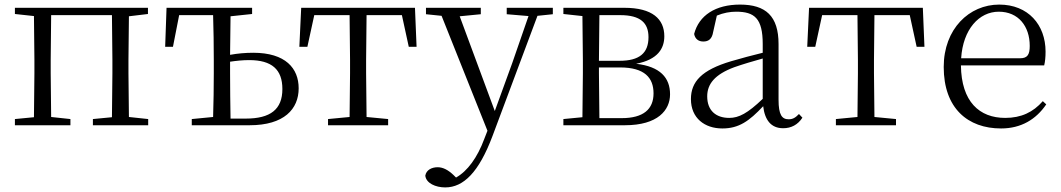

<svg xmlns="http://www.w3.org/2000/svg" viewBox="-20 -546 4625 837"><path d="M45 -485 128 -476 130 -285V-227L128 -35L45 -27V0H287V-27L203 -36L201 -227V-285L203 -480H468L470 -285V-227L468 -35L385 -27V0H626V-27L542 -36L540 -227V-285L542 -475L625 -485V-512H45Z M816 0H1068C1219 0 1282 -71 1282 -161C1282 -248 1225 -316 1084 -316C1050 -316 1016 -313 983 -307L985 -475L1079 -485V-512H706L700 -342H734L761 -480H909C911 -424 912 -340 912 -285V-227C912 -173 911 -91 909 -36L816 -27ZM983 -277C1010 -281 1038 -284 1066 -284C1165 -284 1211 -243 1211 -158C1211 -69 1159 -29 1051 -29H985C984 -84 983 -170 983 -227Z M1503 0H1672V-27L1578 -36L1576 -227V-285L1578 -480H1732L1762 -342H1796L1789 -512H1293L1285 -342H1320L1350 -480H1504L1506 -285V-227L1504 -36L1410 -27V0Z M2189 -484 2284 -476 2213 -271 2137 -62 1984 -475 2076 -484V-512H1837V-484L1905 -477L2105 24L2091 60C2061 141 2018 200 1968 228L1957 217C1935 196 1912 183 1888 183C1862 183 1838 195 1834 220C1838 253 1879 271 1921 271C2001 271 2068 204 2127 47L2323 -477L2390 -484V-512H2189Z M2518 0H2704C2848 0 2901 -66 2901 -135C2901 -207 2858 -256 2753 -268C2848 -286 2876 -335 2876 -388C2876 -463 2824 -512 2702 -512H2436V-485L2519 -476L2521 -285V-227L2519 -35L2436 -27V0ZM2593 -480H2684C2772 -480 2807 -446 2807 -384C2807 -314 2767 -281 2681 -281H2591ZM2591 -252H2683C2790 -252 2829 -207 2829 -139C2829 -70 2785 -31 2690 -31H2593L2591 -227Z M3394 13C3429 13 3458 -2 3478 -33L3463 -49C3447 -32 3435 -26 3418 -26C3389 -26 3374 -45 3374 -111V-354C3374 -476 3318 -526 3206 -526C3099 -526 3027 -479 3006 -398C3010 -377 3024 -365 3046 -365C3069 -365 3084 -376 3089 -407L3105 -478C3134 -490 3162 -495 3189 -495C3269 -495 3305 -466 3305 -354V-316C3260 -305 3211 -292 3167 -279C3039 -241 2992 -190 2992 -114C2992 -31 3052 14 3129 14C3201 14 3246 -18 3307 -83C3314 -23 3341 13 3394 13ZM3305 -115C3239 -52 3201 -32 3159 -32C3101 -32 3063 -64 3063 -126C3063 -179 3095 -221 3181 -253C3218 -266 3262 -279 3305 -291Z M3717 0H3886V-27L3792 -36L3790 -227V-285L3792 -480H3946L3976 -342H4010L4003 -512H3507L3499 -342H3534L3564 -480H3718L3720 -285V-227L3718 -36L3624 -27V0Z M4344 14C4432 14 4497 -26 4541 -91L4526 -105C4484 -57 4432 -32 4362 -32C4250 -32 4171 -102 4169 -261H4532C4536 -277 4538 -297 4538 -321C4538 -438 4462 -526 4336 -526C4205 -526 4094 -420 4094 -254C4094 -74 4199 14 4344 14ZM4170 -292C4178 -418 4248 -495 4334 -495C4420 -495 4469 -431 4469 -346C4469 -309 4460 -292 4427 -292Z"/></svg>

Font: Noto Serif JP Light
Style: Regular
Weight: 300
Designer: Ryoko NISHIZUKA 西塚涼子 (kana & ideographs); Frank Grießhammer (Latin, Greek & Cyrillic); Wenlong ZHANG 张文龙 (bopomofo); San
Foundry: Adobe
Version: Version 2.001;hotconv 1.1.0;makeotfexe 2.6.0